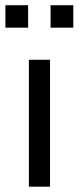

<svg xmlns="http://www.w3.org/2000/svg" viewBox="-34 -701 295 721"><path d="M74.5 0H153.9V-476.5H74.5ZM155.9 -597.1H241.2V-681.4H155.9ZM-13.7 -597.1H71.6V-681.4H-13.7Z"/></svg>

Font: LL Pando Sans
Style: Regular
Weight: 400
Designer: Joshua Smith
Foundry: Joshua Smith
Version: Version 1.000;Glyphs 3.2.1 (3258)